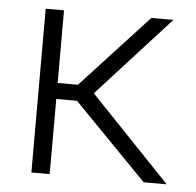

<svg xmlns="http://www.w3.org/2000/svg" viewBox="-44 -572 629 617"><g transform="rotate(5 271.0 -264.0)"><path d="M205.1 -242.2H138.2V0H79.1V-528.3H138.2V-293.9H203.6L419.9 -528.3H491.2L256.8 -271L515.6 0H441.4Z"/></g></svg>

Font: Melbourne
Style: Light
Weight: 300
Designer: Google
Version: Version 2.000980; 2014